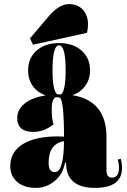

<svg xmlns="http://www.w3.org/2000/svg" viewBox="-20 -904 620 936"><path d="M141 -686 126 -717 218 -825Q268 -884 317 -884Q359 -884 384 -856.5Q409 -829 409 -785Q409 -762 404 -744ZM154 12Q98 12 64 -17Q30 -46 30 -94Q30 -163 90.5 -201Q151 -239 261 -239Q281 -239 292 -238Q292 -415 271 -429H268Q257 -429 251 -430Q232 -419 232 -373Q232 -324 241 -298Q195 -261 143 -261Q64 -261 64 -328Q64 -371 101 -400Q138 -429 203 -439Q162 -453 139.5 -485Q117 -517 117 -561Q117 -621 158.5 -657.5Q200 -694 268 -694Q336 -694 377.5 -657.5Q419 -621 419 -561Q419 -518 396 -486Q373 -454 333 -440Q499 -413 499 -236V-75Q499 -38 525 -38Q560 -38 560 -86Q560 -108 554 -126L569 -130Q575 -106 575 -86Q575 12 443 12Q302 12 302 -111H297Q287 -55 246.5 -21.5Q206 12 154 12ZM236 -560Q236 -462 259 -444H271H278Q300 -463 300 -560Q300 -683 268 -683Q236 -683 236 -560ZM217 -110Q217 -65 247 -65Q291 -65 292 -216Q217 -203 217 -110Z"/></svg>

Font: Arapey Black-Display
Style: Regular
Weight: 900
Designer: Eduardo Rodriguez Tunni
Foundry: Eduardo Rodriguez Tunni
Version: Version 4.000